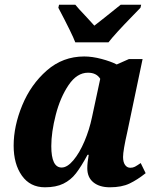

<svg xmlns="http://www.w3.org/2000/svg" viewBox="-20 -786 682 816"><path d="M38 -167Q38 -250 74.5 -338.5Q111 -427 179 -486.5Q247 -546 338 -546Q372 -546 411.5 -535.5Q451 -525 476 -512L528 -535H586L521 -225Q503 -146 503 -119Q503 -97 511.5 -85Q520 -73 534 -73Q545 -73 553.5 -77.5Q562 -82 578 -93L599 -50Q564 -22 530.5 -6Q497 10 447 10Q403 10 377 -11Q351 -32 351 -71Q351 -94 357 -128H352Q325 -78 303 -49.5Q281 -21 249.5 -5.5Q218 10 171 10Q108 10 73 -39.5Q38 -89 38 -167ZM371 -288 406 -451Q390 -477 354 -477Q307 -477 271.5 -424.5Q236 -372 217 -298Q198 -224 198 -165Q198 -74 242 -74Q266 -74 292 -105Q318 -136 339 -185.5Q360 -235 371 -288ZM228 -753 231 -766H300Q310 -753 349 -712L381 -677Q410 -699 493 -766H580L577 -753Q568 -743 545 -720Q467 -640 441 -606H300Q287 -641 228 -753Z"/></svg>

Font: Noto Serif NarrowExtraBold
Style: Italic
Weight: 800
Width: 4
Italic angle: -12°
Designer: Monotype Design Team
Foundry: Monotype Imaging Inc.
Version: Version 1.001